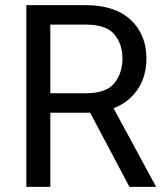

<svg xmlns="http://www.w3.org/2000/svg" viewBox="-20 -731 650 751"><path d="M83 0H176.8V-290H314.5Q428.7 -290 490.7 -348.6Q552.7 -407.2 552.7 -502Q552.7 -596.7 490.7 -653.8Q428.7 -710.9 314.5 -710.9H83ZM176.8 -366.2V-634.8H314.5Q395.5 -634.8 427.2 -596.7Q459 -558.6 459 -502Q459 -445.3 427.2 -405.8Q395.5 -366.2 314.5 -366.2ZM486.3 0H590.8L405.3 -342.3L312.5 -328.1Z"/></svg>

Font: Roboto Flex
Style: Regular
Weight: 400
Designer: Berlow after Robertson
Foundry: Google
Version: Version 3.200;gftools[0.9.32]